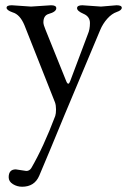

<svg xmlns="http://www.w3.org/2000/svg" viewBox="-20 -425 483 730"><path d="M293 -405 364 -400 423 -405Q443 -405 443 -395.5Q443 -386 424 -379.5Q405 -373 388 -354Q371 -335 361 -311L225 13Q224 16 208.5 53Q193 90 170 146Q147 202 129 243.5Q111 285 64 285Q45 285 29 275Q13 265 13 249Q13 219 40 219L80 225Q92 225 99 214Q145 135 190 16Q193 7 193 -9Q193 -25 189 -36L73 -329Q56 -370 28 -378Q5 -386 5 -395.5Q5 -405 25 -405L98 -400L174 -405Q194 -405 194 -394Q194 -380 165 -372Q145 -366 145 -340Q145 -331 153 -312L232 -116Q240 -97 247 -117L314 -295Q322 -313 322 -337.5Q322 -362 297.5 -372.5Q273 -383 273 -394Q273 -405 293 -405Z"/></svg>

Font: EB Garamond
Style: Regular
Weight: 400
Version: Version 0.012